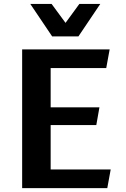

<svg xmlns="http://www.w3.org/2000/svg" viewBox="-20 -970 651 990"><path d="M94.2 0V-715.3H545.4L527.8 -619.1H241.2V-416.5H492.7L476.6 -325.2H241.2V-96.2H550.8L533.2 0ZM497.1 -949.7 384.3 -782.2H249L136.2 -949.7H246.1L317.9 -852.1L389.2 -949.7Z"/></svg>

Font: Proza Libre
Style: SemiBold
Weight: 600
Designer: Jasper de Waard
Foundry: Jasper de Waard
Version: Version 1.000; ttfautohint (v1.4.1.8-43bc) -l 8 -r 50 -G 200